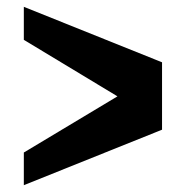

<svg xmlns="http://www.w3.org/2000/svg" viewBox="-20 -548 546 564"><path d="M50 -4V-100L325 -265L50 -431V-528L456 -365V-167L50 -4Z"/></svg>

Font: CAT North
Style: Regular
Weight: 400
Designer: Peter Wiegel
Foundry: Peter Wiegel
Version: Version 1.000